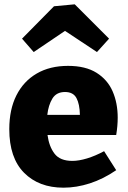

<svg xmlns="http://www.w3.org/2000/svg" viewBox="-20 -856 591 889"><path d="M274 13Q160 13 91.5 -56Q23 -125 23 -258Q23 -349 56 -414.5Q89 -480 150 -515.5Q211 -551 295 -551Q376 -551 427 -519Q478 -487 501.5 -433Q525 -379 525 -311Q525 -273 518 -231H200Q207 -178 232.5 -144.5Q258 -111 315 -111Q345 -111 383 -122.5Q421 -134 462 -156L518 -68Q458 -27 396 -7Q334 13 274 13ZM281 -430Q241 -430 222.5 -399.5Q204 -369 199 -324H350Q349 -374 334 -402Q319 -430 281 -430ZM136 -615 82 -677 230 -827 326 -836 485 -677 429 -615 281 -713Z"/></svg>

Font: Bitter ExtraBold
Style: Regular
Weight: 800
Designer: Sol Matas, and Bitter project Authors
Foundry: Sol Matas
Version: Version 2.001